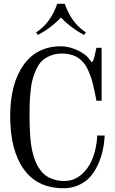

<svg xmlns="http://www.w3.org/2000/svg" viewBox="-20 -974 606 1012"><path d="M321.3 -954.1Q356.4 -852.5 432.6 -803.2L423.3 -790Q355 -825.2 301.3 -881.8Q247.1 -824.7 179.7 -790L170.4 -803.2Q246.6 -852.5 281.7 -954.1ZM301.3 -730Q338.9 -730 378.7 -713.4Q418.5 -696.8 442.4 -672.9Q446.8 -668 451.7 -660.9Q456.5 -653.8 459.5 -650.4Q462.4 -647 464.4 -647Q467.3 -647 470.7 -653.8Q473.6 -660.2 476.6 -670.9L488.3 -722.2H515.6V-442.9H488.3Q483.4 -470.2 479.7 -487.5Q476.1 -504.9 470.2 -528.8Q464.4 -552.7 459 -568.1Q453.6 -583.5 445.3 -602.3Q437 -621.1 428.2 -633.1Q419.4 -645 407 -657.2Q394.5 -669.4 380.1 -676.3Q365.7 -683.1 347.4 -687.5Q329.1 -691.9 307.6 -691.9Q273.4 -691.9 246.3 -680.9Q219.2 -669.9 201.4 -653.1Q183.6 -636.2 170.9 -608.4Q158.2 -580.6 151.4 -554.9Q144.5 -529.3 140.9 -491.9Q137.2 -454.6 136.5 -427.7Q135.7 -400.9 135.7 -361.8Q135.7 -332 136.5 -308.3Q137.2 -284.7 139.4 -255.1Q141.6 -225.6 145.3 -202.9Q148.9 -180.2 156 -154.8Q163.1 -129.4 172.4 -110.6Q181.6 -91.8 195.6 -74Q209.5 -56.2 226.8 -44.9Q244.1 -33.7 267.3 -26.9Q290.5 -20 318.4 -20Q370.6 -20 409.9 -54.4Q449.2 -88.9 469.2 -141.8Q489.3 -194.8 492.7 -259.8H531.7Q529.8 -219.2 521.5 -181.4Q513.2 -143.6 496.3 -106.4Q479.5 -69.3 455.6 -42.2Q431.6 -15.1 395.3 1.5Q358.9 18.1 314.5 18.1Q176.8 18.1 105.2 -82.3Q33.7 -182.6 33.7 -360.8Q33.7 -532.2 103.8 -631.1Q173.8 -730 301.3 -730Z"/></svg>

Font: New Heterodox Mono
Style: Book
Weight: 400
Designer: Hao Chi Kiang <hello@hckiang.com>, Alexey Kryukov <alexios@thessalonica.org.ru>
Version: Version 0.0.3